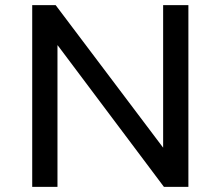

<svg xmlns="http://www.w3.org/2000/svg" viewBox="-20 -725 857 745"><path d="M105 0V-705H196L613 -152V-705H711V0H616L204 -549H203V0Z"/></svg>

Font: Nunito Sans 7pt Medium
Style: Regular
Weight: 500
Designer: Vernon Adams
Foundry: Vernon Adams
Version: Version 3.101;gftools[0.9.27]